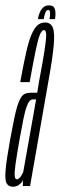

<svg xmlns="http://www.w3.org/2000/svg" viewBox="-40 -690 226 712"><path d="M8.5 2.5Q14.5 2.5 20.2 0.5Q26 -1.5 31 -5.2Q36 -9 39.8 -13.2Q43.5 -17.5 45.5 -22.5L44.5 0H71.5L139 -386Q155 -474 159.2 -521.5Q163.5 -569 155.8 -587.8Q148 -606.5 127 -606.5Q111 -606.5 99.2 -596.5Q87.5 -586.5 77 -562.2Q66.5 -538 56.8 -494.8Q47 -451.5 35 -385.5H70Q83.5 -460.5 92.2 -502.5Q101 -544.5 108 -561.5Q115 -578.5 122.5 -578.5Q131 -578.5 131.2 -561.2Q131.5 -544 125 -502Q118.5 -460 104.5 -386L98 -346H72.5Q61 -346 52.2 -342Q43.5 -338 36.8 -326.8Q30 -315.5 24 -296Q18 -276.5 11.8 -246Q5.5 -215.5 -2.5 -172Q-16 -97 -19.2 -59.5Q-22.5 -22 -15.2 -9.8Q-8 2.5 8.5 2.5ZM22.5 -25Q16.5 -25 14.8 -36Q13 -47 17.2 -78.8Q21.5 -110.5 32.5 -173Q41 -220 47 -249.5Q53 -279 58.8 -294.5Q64.5 -310 70 -315.8Q75.5 -321.5 82.5 -321.5H94L46.5 -54Q45 -48.5 41 -41.8Q37 -35 32.2 -30Q27.5 -25 22.5 -25ZM142 -670Q130 -670 122 -663.8Q114 -657.5 108.2 -645.5Q102.5 -633.5 100.5 -619H122Q124.5 -632 127 -639.5Q129.5 -647 132 -650Q134.5 -653 139 -653Q142.5 -653 144 -650.2Q145.5 -647.5 145.8 -640Q146 -632.5 143.5 -619H164Q166.5 -633.5 165.5 -645.5Q164.5 -657.5 159.2 -663.8Q154 -670 142 -670Z"/></svg>

Font: Anybody UltraCondensed ExtraLight
Style: Italic
Weight: 250
Width: 1
Italic angle: -10°
Version: Version 1.113;gftools[0.9.25]